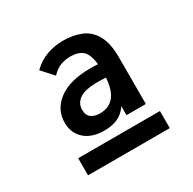

<svg xmlns="http://www.w3.org/2000/svg" viewBox="-117 -752 733 730"><g transform="rotate(-30 250.0 -387.5)"><path d="M212 -258Q156 -258 125 -286Q94 -314 94 -359Q94 -417 142.5 -453.5Q191 -490 282 -490Q288 -490 296.5 -490Q305 -490 315 -489Q310 -535 291 -551Q272 -567 239 -567Q216 -567 195.5 -559.5Q175 -552 155 -531L110 -581Q139 -609 173 -621Q207 -633 244 -633Q287 -633 322 -619Q357 -605 377 -569.5Q397 -534 397 -471V-267H312V-306Q293 -279 268 -268.5Q243 -258 212 -258ZM176 -369Q176 -344 191 -333.5Q206 -323 228 -323Q268 -323 290 -349Q312 -375 316 -430Q297 -431 281 -431Q224 -431 200 -414Q176 -397 176 -369ZM71 -217H430V-142H71Z"/></g></svg>

Font: Inconsolata SemiBold
Style: Regular
Weight: 600
Monospace: yes
Designer: Raph Levien, Cyreal, Brenton Simpson
Foundry: Raph Levien, Cyreal, Google
Version: Version 3.100; ttfautohint (v1.8.4.7-5d5b)